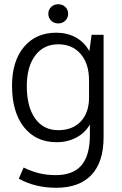

<svg xmlns="http://www.w3.org/2000/svg" viewBox="-20 -665 578 910"><path d="M471 -500V-15Q471 103 413.5 164Q356 225 246 225Q147 225 69 182L92 129Q131 148 167 156.5Q203 165 244 165Q326 165 366 118.5Q406 72 406 -25V-75Q384 -36 342.5 -13.5Q301 9 248 9Q150 9 93.5 -62.5Q37 -134 37 -259Q37 -375 93.5 -442.5Q150 -510 247 -510Q298 -510 338.5 -488Q379 -466 402 -425H404L414 -500ZM402 -284Q402 -363 362.5 -409Q323 -455 256 -455Q187 -455 147 -402Q107 -349 107 -257Q107 -159 146.5 -103.5Q186 -48 256 -48Q324 -48 363 -89.5Q402 -131 402 -203ZM209 -600Q209 -619 222.5 -632Q236 -645 256 -645Q276 -645 289.5 -632Q303 -619 303 -600Q303 -580 289.5 -567Q276 -554 256 -554Q236 -554 222.5 -567Q209 -580 209 -600Z"/></svg>

Font: Sarabun Light
Style: Regular
Weight: 300
Designer: Suppakit Chalermlarp | Katatrad Co.,Ltd.
Foundry: Cadson Demak Co.,Ltd.
Version: Version 1.000; ttfautohint (v1.6)